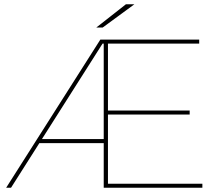

<svg xmlns="http://www.w3.org/2000/svg" viewBox="-20 -887 1045 907"><path d="M454 -700H475V-681H453L467 -685L32 0H9ZM163 -230H475V-211H153ZM876 -365V-346H485V-365ZM936 -19V0H470V-700H921V-681H490V-19ZM575 -867H615L465 -757H435Z"/></svg>

Font: Montserrat
Style: Regular
Weight: 400
Designer: Julieta Ulanovsky
Foundry: Julieta Ulanovsky
Version: Version 8.000